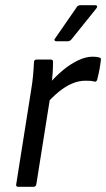

<svg xmlns="http://www.w3.org/2000/svg" viewBox="-20 -715 406 735"><path d="M50 0Q40 0 42 -9L99 -369Q104 -398 106.5 -425Q109 -452 110 -477Q110 -487 121 -487H174Q183 -487 183 -479Q183 -459 181.5 -434.5Q180 -410 176 -390L173 -349L119 -9Q117 0 109 0ZM158 -318 167 -393Q191 -421 219.5 -445Q248 -469 278 -483.5Q308 -498 334 -498Q351 -498 360 -495Q364 -494 365.5 -491.5Q367 -489 366 -484Q364 -466 360.5 -447.5Q357 -429 352 -410Q349 -400 340 -403Q333 -405 325.5 -405.5Q318 -406 307 -406Q281 -406 255.5 -395Q230 -384 205.5 -364Q181 -344 158 -318ZM195 -557Q191 -557 189 -560.5Q187 -564 191 -568L272 -685Q277 -695 287 -695H345Q350 -695 351.5 -691.5Q353 -688 349 -683L255 -566Q248 -557 240 -557Z"/></svg>

Font: Sofia Sans Semi Condensed
Style: Italic
Weight: 400
Italic angle: -9°
Designer: Botio Nikoltchev, Ani Petrova
Foundry: lettersoup
Version: Version 4.101